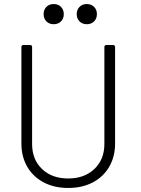

<svg xmlns="http://www.w3.org/2000/svg" viewBox="-20 -923 697 951"><path d="M86 -212V-690Q86 -700 96 -700H129Q139 -700 139 -690V-210Q139 -133 188 -86Q237 -39 318 -39Q398 -39 447.5 -86Q497 -133 497 -210V-690Q497 -700 507 -700H540Q550 -700 550 -690V-212Q550 -147 521 -97Q492 -47 439.5 -19.5Q387 8 318 8Q249 8 196.5 -19.5Q144 -47 115 -97Q86 -147 86 -212ZM360 -853Q360 -875 374 -889Q388 -903 410 -903Q432 -903 446 -889Q460 -875 460 -853Q460 -831 446 -817Q432 -803 410 -803Q388 -803 374 -817Q360 -831 360 -853ZM196 -853Q196 -875 210 -889Q224 -903 246 -903Q268 -903 282 -889Q296 -875 296 -853Q296 -831 282 -817Q268 -803 246 -803Q224 -803 210 -817Q196 -831 196 -853Z"/></svg>

Font: Barlow Light
Style: Regular
Weight: 300
Designer: Jeremy Tribby
Foundry: Tribby Type
Version: Version 1.422